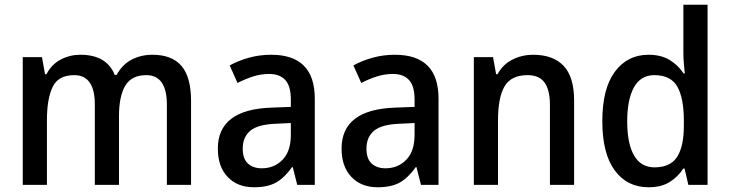

<svg xmlns="http://www.w3.org/2000/svg" viewBox="-20 -780 3080 810"><path d="M623 -549Q705 -549 745.5 -502Q786 -455 786 -354V0H684V-338Q684 -463 597 -463Q535 -463 508.5 -418.5Q482 -374 482 -290V0H380V-339Q380 -463 293 -463Q226 -463 202 -413Q178 -363 178 -273V0H76V-539H157L170 -467H176Q198 -509 236.5 -529Q275 -549 319 -549Q430 -549 464 -464H472Q496 -508 535.5 -528.5Q575 -549 623 -549Z M1124 -549Q1308 -549 1308 -364V0H1234L1215 -75H1212Q1181 -31 1145.5 -10.5Q1110 10 1051 10Q982 10 940.5 -33.5Q899 -77 899 -153Q899 -318 1125 -326L1207 -329V-360Q1207 -417 1183.5 -442.5Q1160 -468 1116 -468Q1081 -468 1048 -457.5Q1015 -447 982 -430L949 -504Q985 -524 1030 -536.5Q1075 -549 1124 -549ZM1144 -258Q1067 -255 1035.5 -228Q1004 -201 1004 -153Q1004 -110 1026 -90Q1048 -70 1084 -70Q1137 -70 1172 -106Q1207 -142 1207 -211V-261Z M1646 -549Q1830 -549 1830 -364V0H1756L1737 -75H1734Q1703 -31 1667.5 -10.5Q1632 10 1573 10Q1504 10 1462.5 -33.5Q1421 -77 1421 -153Q1421 -318 1647 -326L1729 -329V-360Q1729 -417 1705.5 -442.5Q1682 -468 1638 -468Q1603 -468 1570 -457.5Q1537 -447 1504 -430L1471 -504Q1507 -524 1552 -536.5Q1597 -549 1646 -549ZM1666 -258Q1589 -255 1557.5 -228Q1526 -201 1526 -153Q1526 -110 1548 -90Q1570 -70 1606 -70Q1659 -70 1694 -106Q1729 -142 1729 -211V-261Z M2229 -549Q2313 -549 2357.5 -502.5Q2402 -456 2402 -356V0H2300V-338Q2300 -400 2277.5 -431.5Q2255 -463 2206 -463Q2136 -463 2108.5 -415.5Q2081 -368 2081 -273V0H1979V-539H2060L2073 -467H2079Q2102 -509 2142.5 -529Q2183 -549 2229 -549Z M2716 10Q2626 10 2573.5 -61Q2521 -132 2521 -269Q2521 -406 2574 -477.5Q2627 -549 2716 -549Q2769 -549 2805 -527Q2841 -505 2864 -470H2869Q2867 -488 2865 -512Q2863 -536 2863 -555V-760H2965V0H2884L2868 -69H2863Q2840 -34 2805 -12Q2770 10 2716 10ZM2741 -74Q2808 -74 2836.5 -118Q2865 -162 2865 -250V-271Q2865 -366 2837.5 -414.5Q2810 -463 2740 -463Q2683 -463 2654.5 -411.5Q2626 -360 2626 -268Q2626 -174 2655 -124Q2684 -74 2741 -74Z"/></svg>

Font: Noto Sans Malayalam SemiCondensed Medium
Style: Regular
Weight: 500
Width: 4
Designer: Jelle Bosma - Monotype Design Team
Foundry: Monotype Imaging Inc.
Version: Version 2.104; ttfautohint (v1.8.4.7-5d5b)